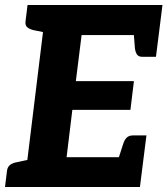

<svg xmlns="http://www.w3.org/2000/svg" viewBox="-29 -747 669 767"><path d="M67 0 156 -727H620L605 -607H297L274 -423H506L492 -308H260L237 -119H545L530 0ZM439 -97 463 -172Q468 -188 477 -197Q486 -206 502 -206H556L545 -119ZM504 -630 605 -607 594 -520H540Q525 -520 518.5 -529Q512 -538 510 -554ZM179 -727 152 -617 103 -627Q88 -631 79.5 -638.5Q71 -646 73 -662L81 -727ZM-9 0 -1 -65Q1 -80 11 -88Q21 -96 38 -99L89 -110V0Z"/></svg>

Font: Aleo ExtraBold
Style: Italic
Weight: 800
Italic angle: -7°
Designer: Alessio Laiso
Foundry: Alessio Laiso
Version: Version 2.001;gftools[0.9.29]